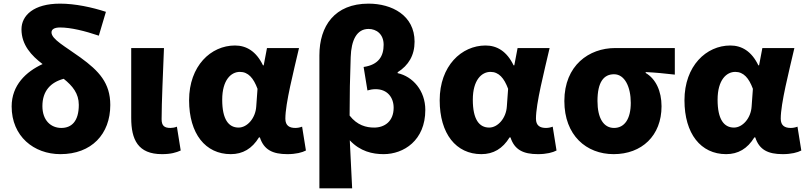

<svg xmlns="http://www.w3.org/2000/svg" viewBox="-20 -833 4426 1055"><path d="M317 -130C260 -130 213 -171 213 -250C213 -334 259 -381 330 -400C379 -361 413 -319 413 -257C413 -165 372 -130 317 -130ZM562 -768C486 -793 393 -813 310 -813C165 -813 98 -748 98 -672C98 -586 153 -527 214 -481C123 -439 44 -365 44 -248C44 -84 166 14 312 14C483 14 586 -96 586 -256C586 -377 524 -443 422 -517C338 -578 263 -617 263 -655C263 -671 277 -682 310 -682C369 -682 446 -663 523 -637Z M870 14C920 14 948 5 973 -6L952 -137C941 -132 926 -130 917 -130C884 -130 868 -141 868 -178C868 -269 876 -438 881 -569H701V-185C701 -66 738 14 870 14Z M1248 14C1314 14 1365 -16 1403 -78H1408C1430 -10 1478 14 1559 14C1606 14 1640 5 1661 -6L1640 -137C1627 -132 1614 -130 1603 -130C1571 -130 1548 -142 1548 -181C1548 -265 1593 -439 1623 -569H1447L1429 -474H1425C1388 -551 1334 -583 1271 -583C1139 -583 1019 -471 1019 -282C1019 -98 1109 14 1248 14ZM1291 -132C1236 -132 1201 -177 1201 -285C1201 -394 1250 -438 1298 -438C1344 -438 1373 -404 1395 -345L1388 -248C1384 -183 1338 -132 1291 -132Z M1735 202H1915C1911 115 1907 29 1902 -62C1959 -1 2027 14 2088 14C2198 14 2317 -61 2317 -229C2317 -335 2248 -413 2165 -431V-436C2225 -474 2258 -529 2258 -604C2258 -749 2133 -813 2005 -813C1819 -813 1735 -690 1735 -529ZM2036 -132C1993 -132 1943 -144 1901 -198C1901 -307 1903 -412 1907 -519C1910 -612 1940 -674 2005 -674C2048 -674 2088 -646 2088 -587C2088 -525 2061 -477 1978 -465L1999 -336C2012 -340 2027 -343 2044 -343C2109 -343 2143 -297 2143 -241C2143 -166 2093 -132 2036 -132Z M2625 14C2691 14 2742 -16 2780 -78H2785C2807 -10 2855 14 2936 14C2983 14 3017 5 3038 -6L3017 -137C3004 -132 2991 -130 2980 -130C2948 -130 2925 -142 2925 -181C2925 -265 2970 -439 3000 -569H2824L2806 -474H2802C2765 -551 2711 -583 2648 -583C2516 -583 2396 -471 2396 -282C2396 -98 2486 14 2625 14ZM2668 -132C2613 -132 2578 -177 2578 -285C2578 -394 2627 -438 2675 -438C2721 -438 2750 -404 2772 -345L2765 -248C2761 -183 2715 -132 2668 -132Z M3352 14C3506 14 3615 -87 3615 -249C3615 -333 3583 -400 3528 -432V-437C3587 -434 3626 -430 3688 -423V-569H3360C3217 -569 3081 -474 3081 -278C3081 -89 3202 14 3352 14ZM3354 -130C3297 -130 3263 -183 3263 -278C3263 -383 3298 -425 3354 -425C3413 -425 3446 -355 3446 -268C3446 -180 3412 -130 3354 -130Z M3970 14C4036 14 4087 -16 4125 -78H4130C4152 -10 4200 14 4281 14C4328 14 4362 5 4383 -6L4362 -137C4349 -132 4336 -130 4325 -130C4293 -130 4270 -142 4270 -181C4270 -265 4315 -439 4345 -569H4169L4151 -474H4147C4110 -551 4056 -583 3993 -583C3861 -583 3741 -471 3741 -282C3741 -98 3831 14 3970 14ZM4013 -132C3958 -132 3923 -177 3923 -285C3923 -394 3972 -438 4020 -438C4066 -438 4095 -404 4117 -345L4110 -248C4106 -183 4060 -132 4013 -132Z"/></svg>

Font: Noto Sans T Chinese Black
Style: Bold
Weight: 900
Designer: Ryoko NISHIZUKA (kana & ideographs); Paul D. Hunt (Latin, Greek & Cyrillic); Wenlong ZHANG (bopomofo); Sandoll Communica
Foundry: Adobe Systems Incorporated
Version: Version 1.000;PS 1;hotconv 1.0.78;makeotf.lib2.5.61930